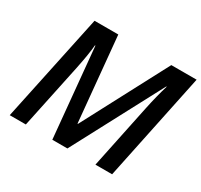

<svg xmlns="http://www.w3.org/2000/svg" viewBox="-148 -909 1158 1104"><g transform="rotate(30 431.0 -357.0)"><path d="M315.9 0 259.8 -592.8H256.8Q252.4 -535.2 230 -426.8L140.1 0H33.2L184.1 -713.9H341.8L395 -152.8H397.9L693.8 -713.9H861.8L712.9 0H602.1L690.9 -425.8Q710 -516.6 732.9 -592.8H730L416 0Z"/></g></svg>

Font: f3_4961           
Style: Italic
Weight: 600
Italic angle: -12°
Foundry: Ascender Corporation
Version: Version 1.10